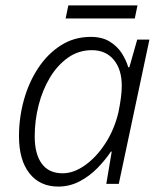

<svg xmlns="http://www.w3.org/2000/svg" viewBox="-20 -678 598 708"><path d="M195 10Q127 10 88.5 -39Q50 -88 50 -176Q50 -244 68 -309Q86 -374 120.5 -426.5Q155 -479 204 -510.5Q253 -542 315 -542Q356 -542 384 -525Q412 -508 428.5 -482.5Q445 -457 453 -430H457L486 -532H531L418 0H372L392 -119H389Q369 -89 340 -59Q311 -29 274 -9.5Q237 10 195 10ZM211 -39Q252 -39 294 -69Q336 -99 369 -150Q402 -201 417 -265Q423 -295 426 -318.5Q429 -342 429 -362Q429 -422 399.5 -457.5Q370 -493 319 -493Q270 -493 231 -465.5Q192 -438 164.5 -392.5Q137 -347 122.5 -290.5Q108 -234 108 -175Q108 -110 134 -74.5Q160 -39 211 -39ZM222 -610 232 -658H487L477 -610Z"/></svg>

Font: Noto Sans Light
Style: Italic
Weight: 300
Italic angle: -12°
Designer: Monotype Design Team
Foundry: Monotype Imaging Inc.
Version: Version 2.013; ttfautohint (v1.8.4.7-5d5b)